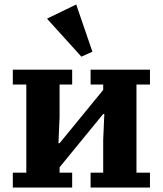

<svg xmlns="http://www.w3.org/2000/svg" viewBox="-20 -834 724 854"><path d="M37 -66H97V-458H37V-524H301V-458H245V-313L240 -197H245L439 -434V-458H383V-524H647V-458H587V-66H647V0H383V-66H439V-211L444 -327H439L245 -90V-66H301V0H37ZM189 -751 319 -814 391 -604 342 -582Z"/></svg>

Font: IBM Plex Serif
Style: Bold
Weight: 700
Designer: Mike Abbink, Paul van der Laan, Pieter van Rosmalen
Foundry: Bold Monday
Version: Version 2.008